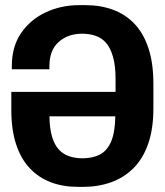

<svg xmlns="http://www.w3.org/2000/svg" viewBox="-20 -716 640 746"><path d="M282 10Q224 10 177 -8Q130 -26 95.5 -62.5Q61 -99 42.5 -155.5Q24 -212 24 -289V-359H429V-409Q429 -461 419 -495.5Q409 -530 392 -549.5Q375 -569 351 -577Q327 -585 299 -585Q244 -585 208 -553Q172 -521 172 -459V-447H26V-460Q26 -535 62 -587.5Q98 -640 157.5 -668Q217 -696 288 -696H312Q371 -696 419.5 -678Q468 -660 503 -623Q538 -586 557 -528Q576 -470 576 -390V-295Q576 -216 556 -158Q536 -100 499 -63Q462 -26 412 -8Q362 10 305 10ZM300 -101Q340 -101 368 -115.5Q396 -130 411.5 -165.5Q427 -201 428 -264H172Q173 -215 182.5 -184Q192 -153 208.5 -135Q225 -117 248.5 -109Q272 -101 300 -101Z"/></svg>

Font: Chivo Mono Medium SemiBold
Style: Regular
Weight: 600
Monospace: yes
Version: Version 1.008